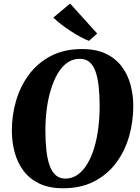

<svg xmlns="http://www.w3.org/2000/svg" viewBox="-20 -1022 768 1053"><path d="M325.5 10.5Q249 10.5 195.2 -15.5Q141.5 -41.5 108.5 -86Q75.5 -130.5 60.2 -187.2Q45 -244 45 -306Q45 -390 68.2 -469.5Q91.5 -549 139 -613Q186.5 -677 259 -715Q331.5 -753 430.5 -753Q507.5 -753 561 -727.2Q614.5 -701.5 647.8 -657Q681 -612.5 696 -556.5Q711 -500.5 711 -440Q711 -355 688 -274.2Q665 -193.5 617.5 -129.5Q570 -65.5 497.2 -27.5Q424.5 10.5 325.5 10.5ZM338 -42.5Q376 -42.5 406.2 -64Q436.5 -85.5 459.2 -123.8Q482 -162 497 -212.2Q512 -262.5 519.2 -320.8Q526.5 -379 526.5 -440Q526.5 -500 521.2 -547.8Q516 -595.5 504 -629.5Q492 -663.5 470.8 -681.5Q449.5 -699.5 417.5 -699.5Q379.5 -699.5 349 -678Q318.5 -656.5 296.2 -618.2Q274 -580 258.8 -530Q243.5 -480 236.2 -423Q229 -366 229 -306Q229 -245.5 234.5 -196.8Q240 -148 252.5 -113.5Q265 -79 286 -60.8Q307 -42.5 338 -42.5ZM468 -798Q448.5 -805 421.8 -819.2Q395 -833.5 367 -852Q339 -870.5 314 -889.8Q289 -909 272.5 -925.5L364.5 -1002.5L513 -838Z"/></svg>

Font: Merriweather 48pt Black
Style: Italic
Weight: 900
Italic angle: -7.8°
Version: Version 2.101